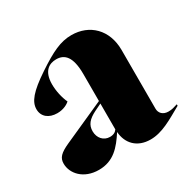

<svg xmlns="http://www.w3.org/2000/svg" viewBox="-126 -650 792 791"><g transform="rotate(-30 270.5 -254.0)"><path d="M129 15C199 15 236 -29 271 -83C275 -27 312 13 376 13C432 13 482 -19 541 -52V-59C525 -54 514 -50 497 -50C471 -50 456 -66 456 -87V-366C456 -463 393 -523 307 -523C255 -523 210 -501 135 -451C57 -399 30 -366 30 -330C30 -295 57 -273 97 -273C129 -273 149 -287 157 -294C145 -320 137 -355 137 -387C137 -450 170 -468 203 -468C242 -468 270 -443 270 -359V-231L74 -143C30 -123 15 -108 15 -80C15 -33 56 15 129 15ZM185 -136C185 -166 201 -185 237 -203L270 -219V-96C264 -87 254 -80 236 -80C206 -80 185 -104 185 -136Z"/></g></svg>

Font: Nyght Serif Dark
Style: Regular
Weight: 800
Designer: Maksym Kobuzan
Version: Version 0.410;Glyphs 3.1.2 (3151)